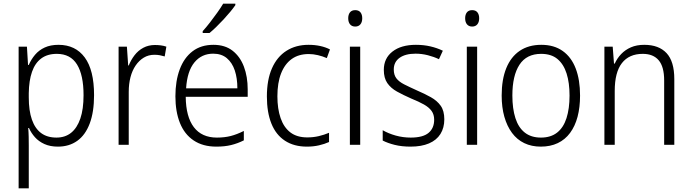

<svg xmlns="http://www.w3.org/2000/svg" viewBox="-20 -785 3753 1041"><path d="M297 -542Q389 -542 439.5 -473.5Q490 -405 490 -269Q490 -178 466.5 -115.5Q443 -53 399 -21.5Q355 10 294 10Q252 10 221 -4Q190 -18 169.5 -41Q149 -64 137 -91H133Q135 -69 135.5 -44Q136 -19 136 4V236H81V-532H126L132 -433H136Q149 -463 170 -488Q191 -513 222.5 -527.5Q254 -542 297 -542ZM288 -493Q237 -493 203.5 -468Q170 -443 153.5 -395.5Q137 -348 136 -280V-257Q136 -185 153 -136.5Q170 -88 203 -63.5Q236 -39 286 -39Q333 -39 365.5 -65Q398 -91 415.5 -142Q433 -193 433 -269Q433 -378 397.5 -435.5Q362 -493 288 -493Z M820 -541Q836 -541 852 -539Q868 -537 882 -532L873 -479Q860 -483 846.5 -485.5Q833 -488 817 -488Q785 -488 759.5 -472.5Q734 -457 715.5 -430Q697 -403 687.5 -366.5Q678 -330 678 -287V0H623V-532H668L675 -430H678Q690 -460 709.5 -485.5Q729 -511 757 -526Q785 -541 820 -541Z M1137 -542Q1200 -542 1241 -510Q1282 -478 1302.5 -423.5Q1323 -369 1323 -300V-260H987Q988 -152 1031 -95.5Q1074 -39 1156 -39Q1197 -39 1230.5 -47.5Q1264 -56 1302 -75V-24Q1268 -7 1233 1.5Q1198 10 1153 10Q1080 10 1030 -23.5Q980 -57 955.5 -118.5Q931 -180 931 -263Q931 -346 954.5 -409Q978 -472 1024 -507Q1070 -542 1137 -542ZM1136 -494Q1073 -494 1034 -446.5Q995 -399 989 -306H1267Q1267 -361 1253 -403Q1239 -445 1210 -469.5Q1181 -494 1136 -494ZM1256 -757Q1245 -741 1228.5 -721Q1212 -701 1192.5 -680Q1173 -659 1153.5 -640Q1134 -621 1116 -606H1079V-616Q1099 -638 1119 -664Q1139 -690 1158 -716.5Q1177 -743 1190 -765H1256Z M1644 10Q1574 10 1525 -22Q1476 -54 1451.5 -115Q1427 -176 1427 -262Q1427 -352 1454.5 -414.5Q1482 -477 1533 -509.5Q1584 -542 1653 -542Q1687 -542 1716.5 -535.5Q1746 -529 1769 -517L1752 -470Q1729 -480 1703.5 -486Q1678 -492 1654 -492Q1599 -492 1561.5 -465Q1524 -438 1504 -387Q1484 -336 1484 -263Q1484 -195 1501.5 -144.5Q1519 -94 1554.5 -67Q1590 -40 1646 -40Q1679 -40 1708.5 -47Q1738 -54 1764 -65V-15Q1740 -4 1709.5 3Q1679 10 1644 10Z M1933 -532V0H1877V-532ZM1906 -730Q1925 -730 1934.5 -718Q1944 -706 1944 -686Q1944 -665 1934 -653Q1924 -641 1906 -641Q1888 -641 1878 -653Q1868 -665 1868 -686Q1868 -706 1877.5 -718Q1887 -730 1906 -730Z M2389 -138Q2389 -92 2368 -58.5Q2347 -25 2306 -7.5Q2265 10 2206 10Q2158 10 2120 0.5Q2082 -9 2055 -23V-79Q2086 -61 2125.5 -50Q2165 -39 2207 -39Q2273 -39 2303.5 -64.5Q2334 -90 2334 -136Q2334 -164 2320 -183.5Q2306 -203 2278.5 -218.5Q2251 -234 2209 -251Q2166 -270 2132.5 -288.5Q2099 -307 2080 -334.5Q2061 -362 2061 -406Q2061 -469 2108 -505.5Q2155 -542 2235 -542Q2277 -542 2313.5 -533.5Q2350 -525 2381 -510L2360 -464Q2333 -477 2300 -485.5Q2267 -494 2233 -494Q2178 -494 2146.5 -471.5Q2115 -449 2115 -408Q2115 -379 2129 -360.5Q2143 -342 2171.5 -327.5Q2200 -313 2240 -295Q2282 -277 2316 -258Q2350 -239 2369.5 -211.5Q2389 -184 2389 -138Z M2567 -532V0H2511V-532ZM2540 -730Q2559 -730 2568.5 -718Q2578 -706 2578 -686Q2578 -665 2568 -653Q2558 -641 2540 -641Q2522 -641 2512 -653Q2502 -665 2502 -686Q2502 -706 2511.5 -718Q2521 -730 2540 -730Z M3125 -267Q3125 -203 3111.5 -152Q3098 -101 3071 -64.5Q3044 -28 3004 -9Q2964 10 2912 10Q2862 10 2822.5 -9Q2783 -28 2756 -64.5Q2729 -101 2714.5 -152Q2700 -203 2700 -267Q2700 -354 2725 -415.5Q2750 -477 2798 -509.5Q2846 -542 2915 -542Q2984 -542 3031 -508.5Q3078 -475 3101.5 -413.5Q3125 -352 3125 -267ZM2758 -267Q2758 -196 2774.5 -144.5Q2791 -93 2825.5 -66Q2860 -39 2913 -39Q2966 -39 3000.5 -66Q3035 -93 3051.5 -144.5Q3068 -196 3068 -267Q3068 -336 3052 -386.5Q3036 -437 3002.5 -465Q2969 -493 2914 -493Q2835 -493 2796.5 -434Q2758 -375 2758 -267Z M3473 -542Q3552 -542 3594 -497Q3636 -452 3636 -356V0H3581V-349Q3581 -423 3551.5 -458Q3522 -493 3465 -493Q3391 -493 3352 -443Q3313 -393 3313 -292V0H3257V-532H3302L3309 -440H3313Q3326 -469 3348 -492Q3370 -515 3401 -528.5Q3432 -542 3473 -542Z"/></svg>

Font: Noto Sans Hebrew SemiCondensed Light
Style: Regular
Weight: 300
Width: 4
Designer: Monotype Design Team
Foundry: Monotype Imaging Inc.
Version: Version 2.003